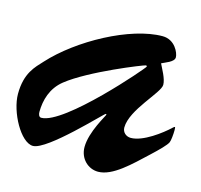

<svg xmlns="http://www.w3.org/2000/svg" viewBox="-127 -1015 1263 1205"><g transform="rotate(15 504.0 -412.5)"><path d="M736.3 -665.5C736.3 -657.2 329.6 -184.1 179.7 -184.1C164.6 -184.1 159.2 -201.2 159.2 -217.3C159.7 -293.5 182.1 -375.5 253.9 -432.6C389.6 -541 718.8 -671.9 729.5 -671.9C733.9 -671.9 736.3 -669.9 736.3 -665.5ZM611.3 50.8C705.6 50.8 808.6 -53.2 899.4 -137.7C948.7 -183.6 989.3 -224.1 998.5 -244.6C1004.4 -257.3 1008.3 -299.8 1008.3 -325.2C1008.3 -337.4 1007.3 -345.7 1005.4 -345.7C1001 -345.7 993.7 -337.9 992.2 -336.9C944.3 -291.5 834 -207.5 754.9 -207.5C724.6 -207.5 699.2 -229 699.2 -260.7C699.7 -377 866.2 -529.8 866.2 -581.5C866.2 -622.1 832.5 -677.2 817.9 -709C839.8 -720.7 897.9 -737.8 897.9 -769C897.9 -797.4 864.3 -876 783.7 -876C575.7 -876 265.1 -706.1 103.5 -528.3C60.1 -481 0 -428.2 0 -291.5C0 -174.8 94.7 0 174.8 0C267.6 0 556.2 -312.5 564.9 -312.5C568.4 -312.5 569.8 -311 569.8 -309.1C569.8 -301.8 489.7 -176.8 489.7 -77.6C489.7 -2.4 545.9 50.8 611.3 50.8Z"/></g></svg>

Font: Bodega Script
Style: Medium
Weight: 500
Italic angle: 39.7°
Version: Version 001.000